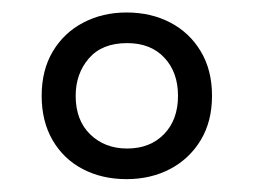

<svg xmlns="http://www.w3.org/2000/svg" viewBox="-20 -743 404 306"><path d="M181.6 -457.5Q142.6 -457.5 111.8 -473.6Q81.1 -489.7 63.7 -519.8Q46.4 -549.8 46.4 -590.3Q46.4 -631.3 64.2 -661.1Q82 -690.9 112.8 -707Q143.6 -723.1 181.6 -723.1Q220.7 -723.1 251.5 -707Q282.2 -690.9 300 -661.1Q317.9 -631.3 317.9 -590.3Q317.9 -549.3 299.8 -519.5Q281.7 -489.7 251 -473.6Q220.2 -457.5 181.6 -457.5ZM182.6 -506.3Q219.2 -506.3 241.5 -529.3Q263.7 -552.2 263.7 -590.3Q263.7 -627.9 241.9 -651.1Q220.2 -674.3 182.6 -674.3Q142.6 -674.3 121.6 -649.9Q100.6 -625.5 100.6 -590.3Q100.6 -551.3 123.8 -528.8Q147 -506.3 182.6 -506.3Z"/></svg>

Font: Open Sans Condensed
Style: Regular
Weight: 400
Width: 3
Designer: Monotype Design Team
Foundry: Monotype Imaging Inc.
Version: Version 3.000